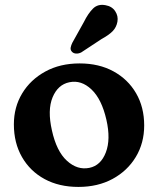

<svg xmlns="http://www.w3.org/2000/svg" viewBox="-20 -742 638 775"><path d="M301.5 -486Q379.5 -486 438 -454Q496.5 -422 529.2 -365.8Q562 -309.5 562 -235.5Q562 -164.5 528.2 -108.5Q494.5 -52.5 434.8 -20Q375 12.5 296.5 12.5Q218.5 12.5 160 -19.2Q101.5 -51 68.8 -108Q36 -165 36 -240Q36 -309.5 69.5 -365Q103 -420.5 162.8 -453.2Q222.5 -486 301.5 -486ZM341 -64.5Q387 -74 407.2 -126.8Q427.5 -179.5 409.5 -258.5Q390.5 -342 349.2 -381Q308 -420 260 -410Q213.5 -400.5 192.2 -349Q171 -297.5 189.5 -216Q208 -131.5 250.2 -93Q292.5 -54.5 341 -64.5ZM318.5 -653Q335.5 -687.5 355.2 -707.2Q375 -727 406 -721Q432 -716.5 445 -696.8Q458 -677 454 -654.5Q450 -632 434.8 -616.2Q419.5 -600.5 390 -584.5L308 -530.5Q298.5 -525.5 288 -525.8Q277.5 -526 271 -532.5Q263.5 -540 265.2 -549.8Q267 -559.5 272 -569.5Z"/></svg>

Font: Fraunces 9pt SuperSoft SemiBold
Style: Regular
Weight: 600
Version: Version 1.000;[0bf87f6ff]